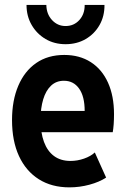

<svg xmlns="http://www.w3.org/2000/svg" viewBox="-20 -768 522 795"><path d="M267.6 7.8Q193.8 7.8 140.6 -25.9Q87.4 -59.6 58.6 -121.8Q29.8 -184.1 29.8 -271Q29.8 -352.1 55.7 -412.8Q81.5 -473.6 129.9 -507.1Q178.2 -540.5 246.1 -540.5Q309.6 -540.5 356 -510.7Q402.3 -481 427.2 -425.8Q452.1 -370.6 452.1 -295.4Q452.1 -273.4 450.7 -253.4Q449.2 -233.4 446.8 -220.7H134.3V-308.6H330.6Q330.6 -368.7 307.6 -401.1Q284.7 -433.6 244.6 -433.6Q212.9 -433.6 191.4 -413.3Q169.9 -393.1 158.9 -356.7Q147.9 -320.3 147.9 -272.5Q147.9 -218.8 162.1 -180.4Q176.3 -142.1 203.9 -121.8Q231.4 -101.6 272 -101.6Q300.3 -101.6 328.1 -111.3Q356 -121.1 372.6 -136.7L419.4 -32.7Q391.1 -14.2 350.3 -3.2Q309.6 7.8 267.6 7.8ZM251.5 -585Q205.1 -585 168.7 -606.4Q132.3 -627.9 111.1 -664.6Q89.8 -701.2 89.8 -747.6H171.9Q172.4 -710 195.3 -685.1Q218.3 -660.2 251.5 -660.2Q286.1 -660.2 308.6 -685.1Q331.1 -710 330.6 -747.6H412.6Q413.1 -701.2 392.3 -664.6Q371.6 -627.9 335 -606.4Q298.3 -585 251.5 -585Z"/></svg>

Font: Reddit Sans Condensed
Style: Bold
Weight: 700
Designer: Stephen Hutchings
Foundry: Reddit
Version: Version 1.014